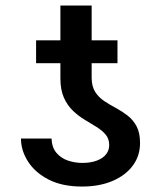

<svg xmlns="http://www.w3.org/2000/svg" viewBox="-20 -677 592 707"><path d="M382.1 -142.8Q382.1 -165.8 369.1 -181.3Q356.2 -196.7 335.8 -209.3Q315.3 -221.9 292.3 -235.8Q269.2 -249.6 248.8 -269Q228.3 -288.4 215.4 -317.1Q202.4 -345.9 202.4 -388.5V-656.6H317.5V-389.9Q317.8 -358.3 330.6 -338.4Q343.4 -318.5 363.6 -305Q383.9 -291.5 406.8 -279.3Q429.7 -267 449.9 -251.4Q470.2 -235.8 483 -211.8Q495.7 -187.9 495.7 -150.2Q495.7 -103.3 469.1 -67.3Q442.5 -31.2 394.4 -10.7Q346.2 9.9 282 9.9Q208.8 9.9 158.7 -16Q108.7 -41.9 82.9 -82.6Q57.2 -123.2 57.2 -166.9H169.7Q171.2 -133.2 188.4 -113.5Q205.6 -93.8 231.2 -85.4Q256.7 -77.1 282.7 -77.1Q314.3 -77.1 336.6 -85.6Q359 -94.1 370.6 -108.8Q382.1 -123.6 382.1 -142.8ZM412.6 -528.4V-444.2H112.9V-528.4Z"/></svg>

Font: InterMG Medium
Style: Regular
Weight: 500
Designer: Rasmus Andersson
Foundry: rsms
Version: Version 3.019;December 26, 2023;FontCreator 15.0.0.2955 64-b